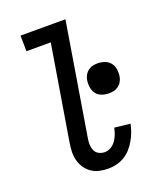

<svg xmlns="http://www.w3.org/2000/svg" viewBox="-138 -824 775 920"><g transform="rotate(-20 250.0 -363.5)"><path d="M255 8Q232 8 210 3Q188 -2 170 -14.5Q152 -27 140 -45Q128 -63 122.5 -85Q117 -107 118 -130Q119 -153 123 -176L202 -655H78L77 -735H306L212 -163Q209 -147 209.5 -131Q210 -115 216 -101Q222 -87 236 -79.5Q250 -72 266 -72Q282 -72 297.5 -81Q313 -90 323 -104.5Q333 -119 339 -135Q345 -151 348 -167L428 -158Q424 -138 416.5 -117.5Q409 -97 398 -78Q387 -59 372 -42Q357 -25 337.5 -13.5Q318 -2 297 3Q276 8 255 8ZM380 -330Q362 -330 344.5 -336.5Q327 -343 317 -356.5Q307 -370 304 -388.5Q301 -407 304 -426Q306 -438 312.5 -450Q319 -462 330.5 -470.5Q342 -479 354 -481.5Q366 -484 379 -484Q397 -484 414.5 -477.5Q432 -471 442.5 -457.5Q453 -444 456 -425.5Q459 -407 456 -388Q454 -376 447.5 -364Q441 -352 429.5 -343.5Q418 -335 405.5 -332.5Q393 -330 380 -330Z"/></g></svg>

Font: Iosevka Medium
Style: Italic
Weight: 500
Italic angle: -9°
Monospace: yes
Designer: Belleve Invis
Foundry: Belleve Invis
Version: Version 32.5.0; ttfautohint (v1.8.4)